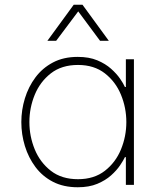

<svg xmlns="http://www.w3.org/2000/svg" viewBox="-20 -780 657 810"><path d="M308 -540Q356 -540 390.5 -525.5Q425 -511 448.5 -490Q472 -469 486.5 -448Q501 -427 507 -413H511V-530H545V0H511V-117H507Q501 -104 486.5 -82.5Q472 -61 448.5 -40Q425 -19 390.5 -4.5Q356 10 308 10Q248 10 203.5 -13Q159 -36 129.5 -75.5Q100 -115 85 -164Q70 -213 70 -265Q70 -316 85 -365Q100 -414 129.5 -453.5Q159 -493 203.5 -516.5Q248 -540 308 -540ZM309 -506Q240 -506 194.5 -470.5Q149 -435 126.5 -380Q104 -325 104 -265Q104 -205 126.5 -150Q149 -95 194.5 -59.5Q240 -24 309 -24Q377 -24 422.5 -59.5Q468 -95 490.5 -150Q513 -205 513 -265Q513 -325 490.5 -380Q468 -435 422.5 -470.5Q377 -506 309 -506ZM217 -608H180L291 -760H328L439 -608H402L310 -732Z"/></svg>

Font: Be Vietnam Pro Variable Thin
Style: Regular
Weight: 100
Designer: Lam Bao, Tony Le, Vietanh Nguyen
Foundry: Yellow Type Foundry
Version: Version 1.002